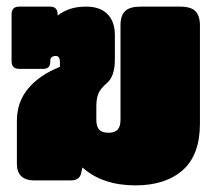

<svg xmlns="http://www.w3.org/2000/svg" viewBox="-20 -545 659 580"><path d="M229 -39 225 -22Q221 0 193 0H83Q58 0 44.5 -12.5Q31 -25 31 -50V-180Q31 -237 65.5 -278Q100 -319 161 -343V-358Q161 -376 148 -376Q136 -376 132 -366V-359Q132 -337 111 -337H38Q15 -337 15 -360V-502Q15 -525 38 -525H131Q154 -525 154 -502V-498Q171 -511 191.5 -518Q212 -525 241 -525Q282 -525 304.5 -502.5Q327 -480 327 -439V-364Q327 -315 303 -294Q284 -278 277.5 -263Q271 -248 271 -223V-183Q271 -163 279.5 -153.5Q288 -144 308 -144Q327 -144 335.5 -153.5Q344 -163 344 -183V-468Q344 -498 358 -511.5Q372 -525 405 -525H524Q557 -525 570.5 -511Q584 -497 584 -468V-172Q584 -77 532 -31Q480 15 389 15Q290 15 229 -39Z"/></svg>

Font: Mitr
Style: Bold
Weight: 700
Designer: Thanarat Vachiruckul
Foundry: Cadson Demak
Version: Version 1.002